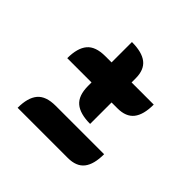

<svg xmlns="http://www.w3.org/2000/svg" viewBox="-135 -637 766 766"><g transform="rotate(45 247.5 -254.0)"><path d="M310 -159Q253 -159 225 -182.5Q197 -206 197 -261V-280H60Q60 -337 83.5 -365Q107 -393 162 -393H197V-508Q254 -508 282 -486Q310 -464 310 -416V-393H435Q435 -336 413 -308Q391 -280 343 -280H310ZM60 0Q60 -57 83.5 -85Q107 -113 162 -113H435Q435 -56 413 -28Q391 0 343 0Z"/></g></svg>

Font: Kenia
Style: Regular
Weight: 400
Designer: Julia Petretta
Foundry: Julia Petretta
Version: Version 1.001